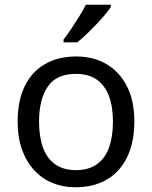

<svg xmlns="http://www.w3.org/2000/svg" viewBox="-20 -786 645 816"><path d="M551 -269Q551 -202 533.5 -150.5Q516 -99 483.5 -63Q451 -27 404.5 -8.5Q358 10 301 10Q248 10 203 -8.5Q158 -27 125 -63Q92 -99 73.5 -150.5Q55 -202 55 -269Q55 -358 85 -419.5Q115 -481 171 -513.5Q227 -546 304 -546Q377 -546 432.5 -513.5Q488 -481 519.5 -419.5Q551 -358 551 -269ZM146 -269Q146 -206 162.5 -159.5Q179 -113 214 -88Q249 -63 303 -63Q357 -63 392 -88Q427 -113 443.5 -159.5Q460 -206 460 -269Q460 -333 443 -378Q426 -423 391.5 -447.5Q357 -472 302 -472Q220 -472 183 -418Q146 -364 146 -269ZM451 -756Q442 -742 425 -722Q408 -702 387.5 -680.5Q367 -659 346.5 -639.5Q326 -620 308 -606H250V-618Q265 -637 282.5 -663Q300 -689 317 -716.5Q334 -744 345 -766H451Z"/></svg>

Font: Noto Sans Kannada
Style: Regular
Weight: 400
Designer: Jelle Bosma - Monotype Design Team
Foundry: Monotype Imaging Inc.
Version: Version 2.003